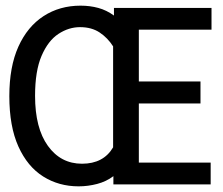

<svg xmlns="http://www.w3.org/2000/svg" viewBox="-20 -652 790 679"><path d="M258 7Q188 7 132.5 -28Q77 -63 45 -134Q13 -205 13 -312Q13 -416 45 -487Q77 -558 134 -595Q191 -632 265 -632Q298 -632 327.5 -624Q357 -616 383 -597V-624H728V-547H471V-364H689V-286H471V-77H725V0H381V-29Q356 -10 323.5 -1.5Q291 7 258 7ZM270 -73Q346 -73 380 -131V-488Q361 -518 332.5 -537Q304 -556 263 -556Q223 -556 186.5 -532Q150 -508 127 -454.5Q104 -401 104 -313Q104 -199 149.5 -136Q195 -73 270 -73Z"/></svg>

Font: Inconsolata ExtraExpanded Medium
Style: Regular
Weight: 500
Width: 8
Monospace: yes
Designer: Raph Levien, Cyreal, Brenton Simpson
Foundry: Raph Levien, Cyreal, Google
Version: Version 3.001; ttfautohint (v1.8.2.53-6de2)